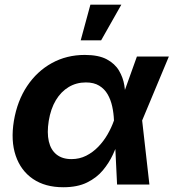

<svg xmlns="http://www.w3.org/2000/svg" viewBox="-20 -787 740 819"><path d="M249.7 11.7Q172.6 11.7 120.6 -23.7Q68.6 -59.2 47 -122.9Q25.3 -186.6 39.2 -271.3Q53.6 -356.8 95.7 -419.9Q137.8 -483 201.1 -517.9Q264.3 -552.7 341.7 -552.7Q400.4 -552.7 435.3 -534.1Q470.2 -515.4 487.6 -485.8Q505 -456.3 510.4 -422.9Q515.9 -389.6 516.1 -360.5H563.7L586.2 -274.4L617.3 0H479.4L466.1 -274.4Q464.9 -304.5 458.6 -333.2Q452.3 -361.8 439 -384.9Q425.6 -407.9 403 -421.6Q380.4 -435.4 346.4 -435.4Q305.7 -435.4 273 -415.7Q240.2 -396.1 218.3 -359.6Q196.3 -323 187.9 -271.4Q179.8 -220.7 188.2 -184.1Q196.6 -147.5 221.2 -127.9Q245.8 -108.3 284.8 -108.3Q319.1 -108.3 347.7 -122.8Q376.3 -137.3 399.1 -160.9Q422 -184.6 438.7 -213.5Q455.4 -242.5 465.6 -271.5L564 -545.9H700.3L585.7 -271.5L535.7 -191H488.2Q477.4 -161.9 461.3 -127.1Q445.1 -92.2 418.8 -60.5Q392.5 -28.8 351.5 -8.6Q310.6 11.7 249.7 11.7ZM324.3 -615.1 365.6 -767.1H497.6L411.5 -615.1Z"/></svg>

Font: Adwaita Sans
Style: Italic
Weight: 400
Italic angle: -9.39999°
Designer: Rasmus Andersson
Foundry: rsms
Version: Version 4.001;git-9221beed3